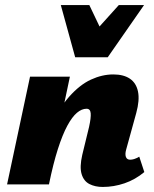

<svg xmlns="http://www.w3.org/2000/svg" viewBox="-20 -731 612 761"><path d="M387 10Q357 10 334.5 -1.5Q312 -13 303.5 -41Q295 -69 306 -117L333 -228Q341 -264 339.5 -282Q338 -300 323 -300Q304 -300 285 -284Q266 -268 247 -233Q228 -198 209.5 -140.5Q191 -83 174 0H115Q140 -130 175.5 -214.5Q211 -299 253.5 -347Q296 -395 340.5 -415.5Q385 -436 429 -436Q470 -436 495 -419Q520 -402 527 -368Q534 -334 520 -283L480 -138Q475 -120 479 -109Q483 -98 496 -98Q503 -98 511.5 -100.5Q520 -103 532 -110L552 -49Q516 -19 473.5 -4.5Q431 10 387 10ZM8 0 99 -427H257L167 0ZM278 -504 333 -580 451 -711H551L407 -504ZM278 -504 221 -711H334L396 -581L407 -504Z"/></svg>

Font: Ysabeau Infant Black
Style: Italic
Weight: 900
Italic angle: -12°
Designer: Christian Thalmann (Catharsis Fonts)
Version: Version 2.001;gftools[0.9.30]; featfreeze: ss01,ss02,lnum